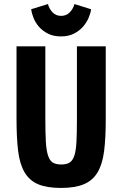

<svg xmlns="http://www.w3.org/2000/svg" viewBox="-20 -916 590 946"><path d="M61.4 -687.8V-331.4Q61.4 -238.2 69.2 -173.2Q77 -108.2 100.8 -67.5Q124.6 -26.8 167.5 -8.4Q210.4 10 280.4 10Q350 10 393.5 -8.4Q437 -26.8 460.8 -66.8Q484.6 -106.8 492.8 -170.5Q501 -234.2 501 -325.6V-687.8H359V-325.6Q359 -257.8 356.6 -215.1Q354.2 -172.4 345.9 -148.1Q337.6 -123.8 322.3 -114.7Q307 -105.6 282 -105.6Q256 -105.6 240.6 -114.8Q225.2 -124 216.8 -149.1Q208.4 -174.2 205.9 -218.2Q203.4 -262.2 203.4 -331V-687.8ZM280 -736.6Q317.6 -736.6 344.5 -750.4Q371.4 -764.2 389.2 -784.7Q407 -805.2 416.7 -828.2Q426.4 -851.2 428.8 -870.4L346.8 -896Q340.6 -872.6 323.7 -855.2Q306.8 -837.8 281.4 -837.8Q255.2 -837.8 238.8 -855.2Q222.4 -872.6 216.2 -896L133.4 -870.4Q136 -851.2 145.2 -827.8Q154.4 -804.4 171.8 -784.3Q189.2 -764.2 216.1 -750.4Q243 -736.6 280 -736.6Z"/></svg>

Font: Secuela Light
Style: Regular
Weight: 300
Designer: Fernando Haro
Foundry: deFharo
Version: Version 1.708